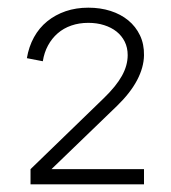

<svg xmlns="http://www.w3.org/2000/svg" viewBox="-20 -750 446 500"><path d="M59.5 -309.5 250.5 -494.5Q282.5 -525.5 297.5 -552.5Q312.5 -579.5 312.5 -606.5Q312.5 -626 304.8 -641.5Q297 -657 283.5 -667.8Q270 -678.5 251.2 -684.5Q232.5 -690.5 210 -690.5Q186 -690.5 165.8 -683.5Q145.5 -676.5 130.2 -663.2Q115 -650 105 -631.5Q95 -613 91.5 -590.5L50 -598.5Q55 -628.5 68.5 -653Q82 -677.5 103 -694.5Q124 -711.5 151 -720.8Q178 -730 210 -730Q241.5 -730 268 -721.5Q294.5 -713 314 -697Q333.5 -681 344.5 -658Q355.5 -635 355 -606Q354.5 -574.5 337 -541.2Q319.5 -508 285 -474.5L114 -309.5H355V-270H59.5Z"/></svg>

Font: Vela Sans ExtLt
Style: Regular
Weight: 200
Designer: Principal design: Mikhail Sharanda - project Manrope.
Design modification: Ravid Balaliev
Foundry: Mikhail Sharanda
Version: Version 1.001